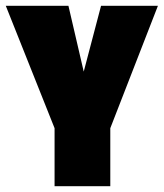

<svg xmlns="http://www.w3.org/2000/svg" viewBox="-26 -645 567 665"><path d="M521 -625H324L264 -397L211 -625H-6L163 -201V0H356V-201Z"/></svg>

Font: Blinker Headline
Style: Regular
Weight: 900
Width: 4
Designer: Juergen Huber
Foundry: supertype
Version: Version 1.015;PS 1.15;hotconv 1.0.88;makeotf.lib2.5.647800